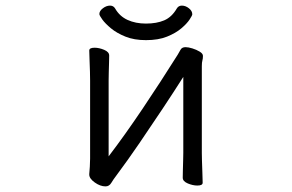

<svg xmlns="http://www.w3.org/2000/svg" viewBox="-20 -651 1040 684"><path d="M665 -600Q665 -596 655.5 -581.5Q646 -567 626 -550Q606 -533 575 -520.5Q544 -508 500 -508Q458 -508 427 -520.5Q396 -533 375.5 -550Q355 -567 344.5 -581.5Q334 -596 334 -601Q334 -612 346.5 -621.5Q359 -631 372 -631Q384 -631 390 -621Q406 -593 434.5 -580Q463 -567 500 -567Q538 -567 565 -578.5Q592 -590 610 -621Q616 -631 628 -631Q641 -631 653 -621.5Q665 -612 665 -600ZM633 -377Q600 -325 559.5 -264Q519 -203 477 -141.5Q435 -80 394 -25Q384 -12 376.5 0.5Q369 13 356 13Q337 13 317.5 -1Q298 -15 298 -29V-31Q299 -40 300 -57Q301 -74 301 -86V-364Q301 -374 300.5 -395Q300 -416 299 -438Q298 -460 298 -471Q298 -481 317 -481Q333 -481 351 -473.5Q369 -466 369 -453Q369 -445 368.5 -428.5Q368 -412 367.5 -394Q367 -376 367 -364V-94Q425 -170 488.5 -264.5Q552 -359 613 -456Q618 -464 623 -473.5Q628 -483 641 -483Q651 -483 665.5 -478.5Q680 -474 691.5 -467Q703 -460 703 -452Q703 -442 701 -435.5Q699 -429 699 -415V-106Q699 -100 699.5 -79Q700 -58 701 -35Q702 -12 702 0Q702 10 683 10Q667 10 649 2.5Q631 -5 631 -18Q631 -26 631.5 -44.5Q632 -63 632.5 -81Q633 -99 633 -106Z"/></svg>

Font: Moon Stars Kai T HW
Style: Regular
Weight: 400
Designer: GuiWonder
Version: Version 1.101